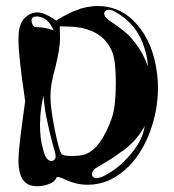

<svg xmlns="http://www.w3.org/2000/svg" viewBox="-20 -691 585 645"><path d="M465.8 -268.6C463.9 -248 456.1 -227.5 443.4 -206.1C429.7 -184.6 414.1 -166 397.5 -149.4C380.9 -132.8 363.3 -119.1 345.7 -109.4C328.1 -97.7 314.5 -92.8 303.7 -92.8C293.9 -93.8 289.1 -97.7 289.1 -106.4C289.1 -115.2 294.9 -123 307.6 -129.9C309.6 -130.9 311.5 -132.8 314.5 -133.8C329.1 -142.6 339.8 -149.4 348.6 -154.3C357.4 -159.2 369.1 -168 385.7 -179.7C402.3 -190.4 416 -203.1 427.7 -214.8C440.4 -228.5 450.2 -241.2 458 -253.9C461.9 -259.8 464.8 -264.6 465.8 -268.6ZM126 -369.1C128.9 -336.9 132.8 -306.6 140.6 -275.4C146.5 -246.1 153.3 -221.7 158.2 -203.1C164.1 -184.6 167 -172.9 167 -166C167 -157.2 163.1 -152.3 155.3 -150.4H152.3C140.6 -150.4 130.9 -163.1 125 -188.5C117.2 -213.9 114.3 -242.2 114.3 -274.4C114.3 -277.3 114.3 -281.2 115.2 -285.2C115.2 -291 115.2 -293.9 115.2 -296.9C117.2 -324.2 121.1 -348.6 126 -369.1ZM180.7 -602.5 214.8 -601.6C290 -598.6 337.9 -568.4 358.4 -512.7C365.2 -494.1 369.1 -460.9 369.1 -414.1C369.1 -362.3 365.2 -323.2 356.4 -296.9C345.7 -264.6 332 -237.3 316.4 -214.8C301.8 -193.4 285.2 -179.7 266.6 -172.9C256.8 -168.9 241.2 -167 220.7 -167C204.1 -167 193.4 -168.9 188.5 -171.9C182.6 -175.8 174.8 -203.1 164.1 -253.9C154.3 -304.7 149.4 -342.8 149.4 -367.2C149.4 -392.6 154.3 -425.8 166 -464.8C175.8 -505.9 181.6 -537.1 181.6 -559.6V-565.4ZM96.7 -600.6C94.7 -600.6 92.8 -603.5 89.8 -607.4C86.9 -613.3 85.9 -617.2 85.9 -622.1C85.9 -630.9 91.8 -635.7 102.5 -635.7C105.5 -635.7 108.4 -635.7 111.3 -634.8C128.9 -631.8 143.6 -621.1 154.3 -600.6C157.2 -595.7 159.2 -591.8 160.2 -588.9C140.6 -595.7 123 -599.6 106.4 -599.6C104.5 -599.6 102.5 -599.6 101.6 -599.6C99.6 -600.6 97.7 -600.6 96.7 -600.6ZM345.7 -623C335 -630.9 330.1 -637.7 330.1 -644.5C330.1 -653.3 335.9 -658.2 346.7 -658.2C352.5 -658.2 358.4 -656.2 365.2 -652.3C415 -625 448.2 -585 464.8 -531.2C472.7 -506.8 476.6 -486.3 476.6 -467.8C470.7 -485.4 462.9 -502 454.1 -517.6C445.3 -532.2 436.5 -544.9 427.7 -554.7C419.9 -565.4 410.2 -575.2 398.4 -585C385.7 -594.7 377 -601.6 370.1 -606.4C363.3 -611.3 355.5 -616.2 345.7 -623ZM306.6 -670.9C297.9 -670.9 288.1 -669.9 278.3 -668C268.6 -667 259.8 -664.1 251 -662.1C242.2 -658.2 234.4 -655.3 224.6 -652.3C216.8 -648.4 209 -644.5 202.1 -640.6C195.3 -637.7 189.5 -634.8 185.5 -631.8C179.7 -628.9 176.8 -627 173.8 -625C170.9 -623 169.9 -622.1 168.9 -622.1C168 -622.1 165 -624 158.2 -628.9C151.4 -633.8 143.6 -637.7 132.8 -642.6C122.1 -647.5 112.3 -649.4 103.5 -649.4C90.8 -648.4 80.1 -644.5 71.3 -637.7C60.5 -629.9 52.7 -620.1 48.8 -607.4C43.9 -595.7 42 -578.1 42 -555.7C42 -531.2 45.9 -491.2 52.7 -436.5L64.5 -351.6L52.7 -263.7C45.9 -211.9 42 -173.8 42 -151.4C42 -110.4 52.7 -84 73.2 -72.3C82 -67.4 93.8 -65.4 106.4 -65.4C120.1 -65.4 132.8 -68.4 145.5 -73.2C158.2 -78.1 166 -85 168.9 -92.8C169.9 -95.7 171.9 -96.7 173.8 -96.7C176.8 -96.7 186.5 -93.8 201.2 -86.9C224.6 -76.2 249 -70.3 274.4 -70.3C325.2 -70.3 371.1 -90.8 412.1 -131.8C442.4 -162.1 466.8 -202.1 484.4 -250C502 -297.9 510.7 -346.7 510.7 -396.5C510.7 -411.1 509.8 -426.8 507.8 -443.4C499 -512.7 476.6 -568.4 439.5 -609.4C404.3 -650.4 359.4 -670.9 306.6 -670.9Z"/></svg>

Font: Puffy Slushy
Style: Regular
Weight: 400
Designer: Intuisi Creative
Foundry: Intuisi Creative
Version: Version 001.000